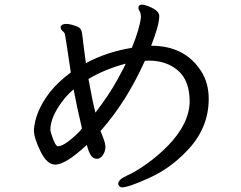

<svg xmlns="http://www.w3.org/2000/svg" viewBox="-20 -769 1040 827"><path d="M230 -139Q258 -139 322 -202L333 -216Q310 -313 297 -384Q259 -353 228 -302.5Q197 -252 197 -209Q197 -204 203 -186Q218 -139 230 -139ZM391 -284Q451 -362 485 -424.5Q519 -487 522 -495Q434 -472 361 -429Q379 -329 391 -284ZM506 38Q494 38 489 24Q489 4 526.5 -12.5Q564 -29 613 -64Q662 -99 704 -142Q795 -236 797 -331Q797 -421 747.5 -464.5Q698 -508 620 -508L604 -507Q524 -329 413 -205Q417 -194 425.5 -172.5Q434 -151 434 -135Q434 -118 423.5 -101.5Q413 -85 398 -85Q382 -85 372 -99Q362 -113 354 -145Q263 -60 218 -60Q182 -60 154 -118Q126 -176 126 -208Q131 -289 195 -372Q230 -416 285 -457Q261 -621 258.5 -625.5Q256 -630 248.5 -636.5Q241 -643 241 -654Q246 -666 265 -666Q281 -666 303 -658Q324 -652 329 -640.5Q334 -629 336 -607Q338 -585 342.5 -553Q347 -521 350 -497Q438 -545 548 -563Q581 -644 587 -694Q587 -712 581.5 -720.5Q576 -729 576 -735Q576 -749 592 -749Q602 -749 622 -741Q666 -723 666 -700Q666 -661 631 -572Q776 -572 846 -463Q879 -412 879 -343Q879 -214 782 -116Q712 -43 622.5 -2.5Q533 38 506 38Z"/></svg>

Font: ToneOZ-Pinyin-WenKai-Medium
Style: Medium
Weight: 700
Designer: Fontworks Inc.
Foundry: ToneOZ
Version: Version 0.240331